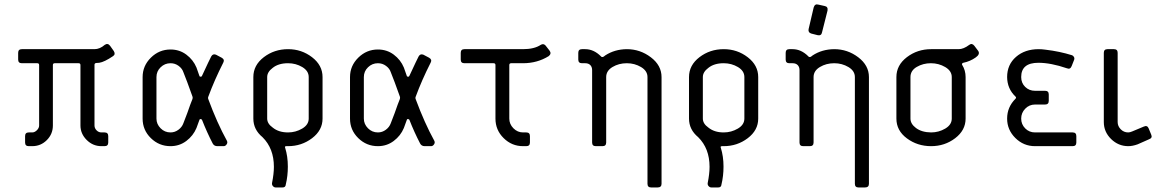

<svg xmlns="http://www.w3.org/2000/svg" viewBox="-20 -660 5286 867"><path d="M406.7 -367.2V-93.3Q406.7 -81.1 416 -71.5Q425.3 -62 438 -62H452.1Q468.8 -62 468.8 -45.4V-16.6Q468.8 0 452.1 0H438Q399.4 0 371.3 -28.1Q343.3 -56.2 343.3 -93.3V-366.2Q343.3 -374.5 335 -374.5H227.1Q218.8 -374.5 218.8 -366.2V-93.3Q218.8 -54.7 191.4 -27.3Q164.1 0 125.5 0H109.9Q93.3 0 93.3 -16.6V-45.4Q93.3 -62 109.9 -62H125.5Q136.7 -62 146.7 -72Q156.7 -82 156.7 -93.3V-366.2Q156.7 -374.5 148.4 -374.5H78.6Q62 -374.5 62 -391.1V-421.4Q62 -438 78.6 -438H406.7Q430.7 -438 453.1 -457.5Q466.8 -466.8 477.1 -453.1L493.7 -429.7Q502.9 -415 490.7 -406.7Q451.2 -379.9 428.2 -376.5Q421.9 -375.5 414.1 -375.5Q406.7 -374.5 406.7 -367.2Z M624 -124.5V-312Q624 -362.8 661.4 -399.7Q698.7 -436.5 750 -436.5Q790.5 -436.5 821.5 -413.3Q852.5 -390.1 867.2 -355L880.4 -317.4Q881.3 -313.5 886.7 -313.5Q890.6 -313.5 892.1 -317.4Q927.2 -393.1 933.6 -404.8Q940.9 -418.5 955.1 -413.1L981 -399.4Q995.6 -391.1 988.3 -377.4Q947.8 -297.4 920.9 -224.1Q918 -217.8 920.9 -211.4Q960.4 -104.5 1004.9 -23.9Q1008.8 -15.6 1003.2 -7.8Q997.6 0 990.2 0H961.4Q946.8 0 940.4 -12.2Q914.6 -62 892.1 -119.1Q890.1 -122.1 885.7 -122.3Q881.3 -122.6 880.4 -118.2L867.2 -82Q852.5 -46.9 821.3 -23.4Q790 0 750 0Q698.2 0 661.1 -36.4Q624 -72.8 624 -124.5ZM686.5 -312V-124.5Q686.5 -99.6 705.1 -80.8Q723.6 -62 750 -62Q769.5 -62 785.6 -74Q801.8 -85.9 808.1 -103.5L825.7 -149.4Q840.3 -191.9 849.1 -212.9Q851.1 -219.2 849.1 -224.1Q839.8 -248 825.7 -288.6L808.1 -334Q802.7 -350.6 786.6 -362.5Q770.5 -374.5 750 -374.5Q724.1 -374.5 705.3 -356.2Q686.5 -337.9 686.5 -312Z M1280.8 0H1273.4Q1264.2 0 1267.6 7.3Q1279.8 45.9 1279.8 92.3Q1279.8 134.8 1270.5 173.3Q1269.5 187 1254.9 186.5H1225.1Q1217.8 186.5 1212.4 180.4Q1207 174.3 1208.5 166Q1216.8 124.5 1216.8 93.3Q1216.8 10.3 1165.5 -40.5Q1124 -74.7 1124 -124.5V-312Q1124 -365.7 1171.4 -401.9Q1218.8 -438 1280.8 -438Q1341.8 -438 1389.2 -401.6Q1436.5 -365.2 1436.5 -312V-124.5Q1436.5 -71.8 1389.2 -35.9Q1341.8 0 1280.8 0ZM1280.8 -62Q1314.9 -62 1344.5 -79.3Q1374 -96.7 1374 -124.5V-312Q1374 -339.8 1345 -357.2Q1315.9 -374.5 1280.8 -374.5Q1237.3 -374.5 1211.4 -353.5Q1186.5 -335 1186.5 -312V-124.5Q1186.5 -101.6 1211.4 -84Q1238.3 -62 1280.8 -62Z M1560.5 -124.5V-312Q1560.5 -362.8 1597.9 -399.7Q1635.3 -436.5 1686.5 -436.5Q1727.1 -436.5 1758.1 -413.3Q1789.1 -390.1 1803.7 -355L1816.9 -317.4Q1817.9 -313.5 1823.2 -313.5Q1827.1 -313.5 1828.6 -317.4Q1863.8 -393.1 1870.1 -404.8Q1877.4 -418.5 1891.6 -413.1L1917.5 -399.4Q1932.1 -391.1 1924.8 -377.4Q1884.3 -297.4 1857.4 -224.1Q1854.5 -217.8 1857.4 -211.4Q1897 -104.5 1941.4 -23.9Q1945.3 -15.6 1939.7 -7.8Q1934.1 0 1926.8 0H1897.9Q1883.3 0 1877 -12.2Q1851.1 -62 1828.6 -119.1Q1826.7 -122.1 1822.3 -122.3Q1817.9 -122.6 1816.9 -118.2L1803.7 -82Q1789.1 -46.9 1757.8 -23.4Q1726.6 0 1686.5 0Q1634.8 0 1597.7 -36.4Q1560.5 -72.8 1560.5 -124.5ZM1623 -312V-124.5Q1623 -99.6 1641.6 -80.8Q1660.2 -62 1686.5 -62Q1706.1 -62 1722.2 -74Q1738.3 -85.9 1744.6 -103.5L1762.2 -149.4Q1776.9 -191.9 1785.6 -212.9Q1787.6 -219.2 1785.6 -224.1Q1776.4 -248 1762.2 -288.6L1744.6 -334Q1739.3 -350.6 1723.1 -362.5Q1707 -374.5 1686.5 -374.5Q1660.6 -374.5 1641.8 -356.2Q1623 -337.9 1623 -312Z M2373 -45.4V-16.6Q2373 0 2356.4 0H2341.8Q2291 0 2254.2 -36.4Q2217.3 -72.8 2217.3 -124.5V-366.2Q2217.3 -374.5 2209 -374.5H2077.1Q2060.5 -374.5 2060.5 -391.1V-421.4Q2060.5 -438 2077.1 -438H2341.8Q2392.6 -438 2421.9 -457.5Q2434.1 -464.8 2443.4 -454.6L2461.4 -431.6Q2471.7 -418 2458 -406.7Q2406.2 -374.5 2341.8 -374.5H2288.1Q2279.8 -374.5 2279.8 -366.2V-124.5Q2279.8 -99.6 2298.3 -80.8Q2316.9 -62 2341.8 -62H2356.4Q2373 -62 2373 -45.4Z M2967.3 -312V169.9Q2967.3 186.5 2949.2 186.5H2920.4Q2903.8 186.5 2903.8 169.9V-312Q2903.8 -339.8 2874.8 -357.2Q2845.7 -374.5 2810.5 -374.5Q2774.4 -374.5 2745.8 -357.4Q2717.3 -340.3 2717.3 -312V-16.6Q2717.3 0 2700.7 0H2670.4Q2653.8 0 2653.8 -16.6V-343.3Q2653.8 -357.9 2645.5 -366.2Q2637.2 -374.5 2622.6 -374.5H2607.9Q2591.3 -374.5 2591.3 -391.1V-421.4Q2591.3 -438 2607.9 -438H2622.6Q2661.1 -438 2693.4 -405.8Q2695.3 -402.8 2698.5 -402.6Q2701.7 -402.3 2703.1 -402.8Q2704.6 -403.3 2708.3 -406Q2711.9 -408.7 2712.9 -409.7Q2755.4 -437.5 2810.5 -438Q2870.6 -438 2918.9 -401.4Q2967.3 -364.7 2967.3 -312Z M3248 0H3240.7Q3231.4 0 3234.9 7.3Q3247.1 45.9 3247.1 92.3Q3247.1 134.8 3237.8 173.3Q3236.8 187 3222.2 186.5H3192.4Q3185.1 186.5 3179.7 180.4Q3174.3 174.3 3175.8 166Q3184.1 124.5 3184.1 93.3Q3184.1 10.3 3132.8 -40.5Q3091.3 -74.7 3091.3 -124.5V-312Q3091.3 -365.7 3138.7 -401.9Q3186 -438 3248 -438Q3309.1 -438 3356.4 -401.6Q3403.8 -365.2 3403.8 -312V-124.5Q3403.8 -71.8 3356.4 -35.9Q3309.1 0 3248 0ZM3248 -62Q3282.2 -62 3311.8 -79.3Q3341.3 -96.7 3341.3 -124.5V-312Q3341.3 -339.8 3312.3 -357.2Q3283.2 -374.5 3248 -374.5Q3204.6 -374.5 3178.7 -353.5Q3153.8 -335 3153.8 -312V-124.5Q3153.8 -101.6 3178.7 -84Q3205.6 -62 3248 -62Z M3631.3 -528.3 3654.3 -626.5Q3659.7 -644 3675.3 -639.2L3704.1 -632.8Q3719.7 -629.9 3716.8 -612.3L3691.9 -513.7Q3689 -498 3672.9 -501L3644 -508.3Q3628.4 -512.7 3631.3 -528.3ZM3903.8 -312V169.9Q3903.8 186.5 3885.7 186.5H3856.9Q3840.3 186.5 3840.3 169.9V-312Q3840.3 -339.8 3811.3 -357.2Q3782.2 -374.5 3747.1 -374.5Q3710.9 -374.5 3682.4 -357.4Q3653.8 -340.3 3653.8 -312V-16.6Q3653.8 0 3637.2 0H3606.9Q3590.3 0 3590.3 -16.6V-343.3Q3590.3 -357.9 3582 -366.2Q3573.7 -374.5 3559.1 -374.5H3544.4Q3527.8 -374.5 3527.8 -391.1V-421.4Q3527.8 -438 3544.4 -438H3559.1Q3597.7 -438 3629.9 -405.8Q3631.8 -402.8 3635 -402.6Q3638.2 -402.3 3639.6 -402.8Q3641.1 -403.3 3644.8 -406Q3648.4 -408.7 3649.4 -409.7Q3691.9 -437.5 3747.1 -438Q3807.1 -438 3855.5 -401.4Q3903.8 -364.7 3903.8 -312Z M4277.8 -124.5V-312Q4277.8 -339.8 4248.3 -357.2Q4218.8 -374.5 4183.6 -374.5Q4148.4 -374.5 4119.9 -357.9Q4091.3 -341.3 4091.3 -312V-124.5Q4091.3 -100.6 4116.2 -82Q4142.1 -62.5 4184.6 -62Q4218.8 -62 4248.3 -79.3Q4277.8 -96.7 4277.8 -124.5ZM4340.3 -312V-124.5Q4340.3 -71.8 4293.2 -35.9Q4246.1 0 4184.6 0Q4122.6 0 4075.2 -35.2Q4027.8 -70.3 4027.8 -124.5V-312Q4027.8 -365.7 4075.2 -401.9Q4122.6 -438 4184.6 -438H4309.1Q4331.1 -438 4356.9 -457.5Q4369.1 -466.8 4379.9 -453.1L4397.5 -429.7Q4406.7 -415 4385.7 -400.4Q4360.8 -382.8 4330.1 -376.5Q4327.1 -376.5 4325 -373.3Q4322.8 -370.1 4324.7 -367.2Q4340.3 -342.3 4340.3 -312Z M4840.3 -45.4V-16.6Q4840.3 0 4823.7 0H4653.8Q4602.1 0 4564.9 -36.9Q4527.8 -73.7 4527.8 -124.5Q4527.8 -176.3 4565.4 -213.9Q4570.8 -219.2 4565.4 -224.1Q4528.3 -259.3 4527.8 -312Q4527.8 -368.2 4567.9 -403.1Q4607.9 -438 4670.4 -438Q4684.1 -438 4702.1 -435.5Q4764.2 -428.2 4820.8 -410.6Q4826.2 -408.7 4829.6 -402.6Q4833 -396.5 4830.1 -389.2L4819.3 -361.8Q4813 -345.2 4797.9 -351.6Q4725.1 -376.5 4668.9 -376.5Q4591.3 -376.5 4591.3 -312Q4591.3 -285.2 4609.4 -267.6Q4627.4 -250 4653.8 -250H4699.2Q4715.8 -250 4715.8 -233.4V-204.6Q4715.8 -188 4699.2 -188H4653.8Q4627.9 -188 4609.6 -169.2Q4591.3 -150.4 4591.3 -124.5Q4591.3 -98.6 4609.4 -80.3Q4627.4 -62 4653.8 -62H4823.7Q4840.3 -62 4840.3 -45.4Z M5026.9 -421.4V-108.9Q5026.9 -90.3 5040.8 -76.2Q5054.7 -62 5074.7 -62Q5082 -62 5092.3 -66.4L5145 -88.4Q5160.6 -95.7 5167 -80.1L5178.2 -52.7Q5185.5 -37.1 5168.9 -31.2L5117.2 -8.3Q5094.2 0 5074.7 0Q5030.3 0 4997.3 -32.2Q4964.4 -64.5 4964.4 -108.9V-421.4Q4964.4 -438 4981 -438H5010.3Q5026.9 -438 5026.9 -421.4Z"/></svg>

Font: GOSTRUS
Style: type_B
Weight: 400
Designer: Юрий и Татьяна Кривогуз
Version: Version 02.00